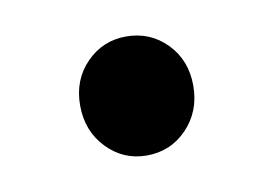

<svg xmlns="http://www.w3.org/2000/svg" viewBox="-35 -197 368 259"><g transform="rotate(-10 149.0 -67.5)"><path d="M149 14Q117 14 94.5 -9.5Q72 -33 72 -68Q72 -103 94.5 -126Q117 -149 149 -149Q182 -149 204.5 -126Q227 -103 227 -68Q227 -33 204.5 -9.5Q182 14 149 14Z"/></g></svg>

Font: Source Han Sans TC Medium
Style: Regular
Weight: 500
Designer: Ryoko NISHIZUKA Ë•øÂ°öÊ∂ºÂ≠ê (kana, bopomofo & ideographs); Paul D. Hunt (Latin, Greek & Cyrillic); Sandoll Communicatio
Foundry: Adobe
Version: Version 2.004;hotconv 1.0.118;makeotfexe 2.5.65603